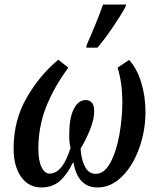

<svg xmlns="http://www.w3.org/2000/svg" viewBox="-20 -816 680 846"><path d="M40 -162Q40 -286 97.5 -385.5Q155 -485 237 -553L281 -518Q216 -429 182.5 -343Q149 -257 149 -161Q149 -108 163 -79.5Q177 -51 198 -51Q256 -51 291 -165Q285 -182 285 -222Q285 -296 305 -335.5Q325 -375 357 -375Q395 -375 395 -326Q395 -291 377 -245.5Q359 -200 335 -161Q338 -113 354.5 -81.5Q371 -50 402 -50Q440 -50 466.5 -99.5Q493 -149 506 -222.5Q519 -296 519 -366Q519 -452 498 -518L549 -552Q584 -513 602.5 -452Q621 -391 621 -323Q621 -241 593.5 -163.5Q566 -86 517.5 -38Q469 10 410 10Q323 10 304 -99H301Q276 -47 243.5 -18.5Q211 10 162 10Q107 10 73.5 -36Q40 -82 40 -162ZM362 -618Q379 -656 400.5 -708.5Q422 -761 434 -796H536L532 -784Q513 -749 476 -694.5Q439 -640 409 -606H360Z"/></svg>

Font: Noto Serif CondSemiBold
Style: Italic
Weight: 600
Width: 3
Italic angle: -12°
Designer: Monotype Design Team
Foundry: Monotype Imaging Inc.
Version: Version 1.001